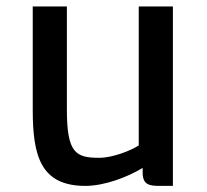

<svg xmlns="http://www.w3.org/2000/svg" viewBox="-20 -577 650 604"><path d="M83 -231.4C83 -88.4 106.9 7.8 248.5 7.8C309.1 7.8 382.8 -20.5 428.7 -48.8V-35.2C428.7 3.9 448.7 7.8 482.4 7.8H523.9V-556.6H416.5V-119.6C392.1 -103.5 334.5 -80.6 292.5 -80.6C219.2 -80.6 190.4 -94.2 190.4 -231.9V-556.6H83Z"/></svg>

Font: Merriweather Sans
Style: Regular
Weight: 400
Designer: Eben Sorkin ( eben@eyebytes.com )
Foundry: Eben Sorkin
Version: Version 1.003